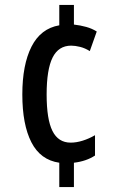

<svg xmlns="http://www.w3.org/2000/svg" viewBox="-20 -744 481 774"><path d="M278 -645Q304 -642 327.5 -635.5Q351 -629 370 -617L342 -538Q323 -550 303 -555Q283 -560 267 -560Q216 -560 192 -512Q168 -464 168 -363Q168 -263 191.5 -216Q215 -169 265 -169Q288 -169 313.5 -177Q339 -185 363 -199V-117Q328 -94 278 -88V10H219V-88Q143 -99 106.5 -170.5Q70 -242 70 -363Q70 -483 107 -556Q144 -629 219 -642V-724H278Z"/></svg>

Font: Noto Sans Lao Looped ExtraCondensed Medium
Style: Regular
Weight: 500
Width: 2
Designer: Mark Frömberg, Ben Mitchell
Foundry: The Fontpad Ltd
Version: Version 1.002; ttfautohint (v1.8.4.7-5d5b)